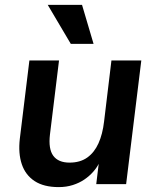

<svg xmlns="http://www.w3.org/2000/svg" viewBox="-20 -752 650 784"><path d="M557 -505 495 0H373L383 -83Q375 -67 360 -50Q345 -33 324.5 -19Q304 -5 277.5 3.5Q251 12 220 12Q159 12 121.5 -12.5Q84 -37 69 -81.5Q54 -126 61 -186L100 -505H221L184 -203Q177 -144 197.5 -116Q218 -88 264 -88Q307 -88 336 -108.5Q365 -129 382 -166.5Q399 -204 405 -256L435 -505ZM269 -573 175 -732H315L362 -573Z"/></svg>

Font: Inclusive Sans SemiBold
Style: Italic
Weight: 600
Italic angle: -7°
Designer: Olivia King
Foundry: Olivia King
Version: Version 2.004